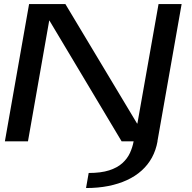

<svg xmlns="http://www.w3.org/2000/svg" viewBox="-20 -695 942 944"><path d="M403 229.5Q462.5 229.5 512.8 219.5Q563 209.5 604.2 190.5Q645.5 171.5 676.5 143.5Q707.5 115.5 727 79.8Q746.5 44 754.5 0H637Q631.5 29.5 618.8 57.2Q606 85 581.5 107.2Q557 129.5 516.8 142.5Q476.5 155.5 416 155.5ZM4 0H117.5L222 -594H223L578 0H754L873 -675H759.5L655.5 -87.5H654L301.5 -675H123Z"/></svg>

Font: Anybody Expanded
Style: Italic
Weight: 400
Width: 7
Italic angle: -10°
Version: Version 1.113;gftools[0.9.25]